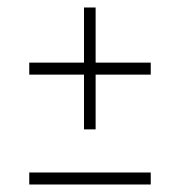

<svg xmlns="http://www.w3.org/2000/svg" viewBox="-20 -549 479 512"><path d="M204 -204V-350H58V-382H204V-529H235V-382H382V-350H235V-204ZM58 -57V-89H382V-57Z"/></svg>

Font: Saira Ultra Condensed Thin
Style: Regular
Weight: 100
Width: 1
Designer: Hector Gatti with collaboration of the Omnibus-Type team
Foundry: Omnibus-Type
Version: Version 1.001; ttfautohint (v1.8)